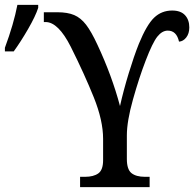

<svg xmlns="http://www.w3.org/2000/svg" viewBox="-69 -764 793 784"><path d="M258 -42H278Q313 -42 332.5 -56Q352 -70 352 -110V-197Q352 -272 314 -366.5Q276 -461 220 -573Q169 -674 117 -674H110V-714H165Q207 -714 234 -702.5Q261 -691 282.5 -663Q304 -635 329 -581Q388 -455 421 -331Q435 -394 456.5 -464.5Q478 -535 498 -585Q530 -663 560.5 -692Q591 -721 634 -721Q669 -721 686.5 -702Q704 -683 704 -652Q704 -627 691.5 -611Q679 -595 662 -594Q652 -639 616 -639Q593 -639 573.5 -614.5Q554 -590 526 -517Q499 -447 474 -358Q449 -269 449 -211V-115Q449 -72 468 -57Q487 -42 523 -42H542V0H258ZM-49 -569Q-13 -666 2 -744H87V-732Q76 -698 46 -646Q16 -594 -13 -554H-49Z"/></svg>

Font: Noto Serif Narrow
Style: Regular
Weight: 400
Width: 4
Designer: Monotype Design Team
Foundry: Monotype Imaging Inc.
Version: Version 1.001